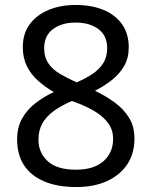

<svg xmlns="http://www.w3.org/2000/svg" viewBox="-20 -744 612 774"><path d="M285 -724Q348 -724 396 -704.5Q444 -685 471.5 -647Q499 -609 499 -553Q499 -510 480.5 -478Q462 -446 431 -421.5Q400 -397 363 -378Q407 -357 443 -330.5Q479 -304 500.5 -269Q522 -234 522 -185Q522 -125 493 -81.5Q464 -38 411.5 -14Q359 10 288 10Q211 10 157.5 -13Q104 -36 76.5 -78.5Q49 -121 49 -182Q49 -231 69.5 -267Q90 -303 124 -329Q158 -355 197 -373Q162 -393 133.5 -418.5Q105 -444 88.5 -477Q72 -510 72 -554Q72 -609 100 -646.5Q128 -684 176 -704Q224 -724 285 -724ZM135 -181Q135 -129 172 -94.5Q209 -60 286 -60Q359 -60 397.5 -94.5Q436 -129 436 -184Q436 -219 417.5 -245.5Q399 -272 365.5 -293Q332 -314 286 -331L270 -337Q226 -318 196 -296Q166 -274 150.5 -246Q135 -218 135 -181ZM284 -653Q229 -653 193.5 -626.5Q158 -600 158 -550Q158 -513 175.5 -488Q193 -463 223 -445.5Q253 -428 289 -412Q324 -427 351.5 -445Q379 -463 395.5 -488.5Q412 -514 412 -550Q412 -600 377 -626.5Q342 -653 284 -653Z"/></svg>

Font: lguzrati25
Style: Book
Weight: 400
Designer: Jelle Bosma - Monotype Design Team, Universal Thirst
Foundry: Monotype Imaging Inc.
Version: Version 2.106